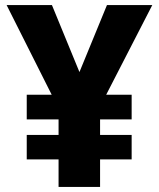

<svg xmlns="http://www.w3.org/2000/svg" viewBox="-20 -734 624 754"><path d="M292 -451 400 -714H578L397 -362H497V-265H373V-204H497V-108H373V0H210V-108H85V-204H210V-265H85V-362H183L6 -714H184Z"/></svg>

Font: Noto Sans Oriya ExtraBold
Style: Regular
Weight: 800
Version: Version 2.003